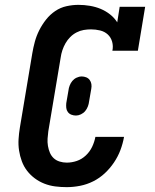

<svg xmlns="http://www.w3.org/2000/svg" viewBox="-20 -763 640 791"><path d="M255 8Q231 8 207.5 5Q184 2 162.5 -6.5Q141 -15 123 -28.5Q105 -42 91.5 -59.5Q78 -77 70 -98.5Q62 -120 58.5 -143Q55 -166 56.5 -190Q58 -214 62 -238L113 -543Q117 -567 123.5 -591Q130 -615 141.5 -638Q153 -661 169.5 -682Q186 -703 207.5 -717.5Q229 -732 254 -737.5Q279 -743 303 -743Q327 -743 350.5 -739Q374 -735 394.5 -726.5Q415 -718 433 -704Q451 -690 463 -671L473 -735H578L548 -554H443Q447 -573 442 -591Q437 -609 424 -621Q411 -633 392.5 -637.5Q374 -642 355 -642Q340 -642 325 -639.5Q310 -637 295.5 -629.5Q281 -622 269.5 -610.5Q258 -599 250 -585Q242 -571 237 -556Q232 -541 230 -526L179 -222Q177 -207 176 -192Q175 -177 177.5 -162Q180 -147 185.5 -134Q191 -121 201 -111.5Q211 -102 225.5 -97.5Q240 -93 255 -93Q276 -93 296.5 -100Q317 -107 333.5 -122.5Q350 -138 359.5 -158Q369 -178 373 -199H491Q486 -171 476 -144.5Q466 -118 449.5 -93.5Q433 -69 411.5 -49Q390 -29 364 -16Q338 -3 310 2.5Q282 8 255 8ZM293 -287Q283 -287 274 -290.5Q265 -294 259.5 -301.5Q254 -309 253 -318.5Q252 -328 253 -338L262 -390Q263 -400 267 -410.5Q271 -421 278 -429.5Q285 -438 295.5 -443Q306 -448 317 -448Q326 -448 335 -444.5Q344 -441 349.5 -433.5Q355 -426 356.5 -416.5Q358 -407 356 -397L347 -345Q346 -335 342 -324.5Q338 -314 331 -305.5Q324 -297 313.5 -292Q303 -287 293 -287Z"/></svg>

Font: Iosevka Etoile Oblique
Style: Bold
Weight: 700
Italic angle: -9°
Designer: Belleve Invis
Foundry: Belleve Invis
Version: Version 15.5.2; ttfautohint (v1.8.4)